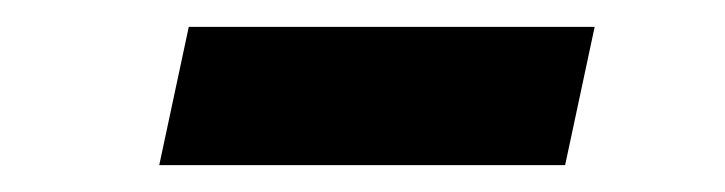

<svg xmlns="http://www.w3.org/2000/svg" viewBox="-20 -729 540 143"><path d="M120.6 -709H422.9L400.9 -606H98.6Z"/></svg>

Font: Zoram GWebM
Style: Bold Italic
Weight: 700
Italic angle: -12°
Foundry: Ascender Corporation
Version: Version 1.000